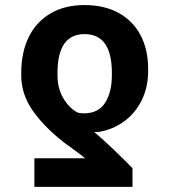

<svg xmlns="http://www.w3.org/2000/svg" viewBox="-20 -557 665 755"><path d="M115.2 177.7V65.4H314.5Q300.8 53.7 275.4 35.2Q242.2 11.7 228.5 1Q148.9 -62.5 106.2 -125.5Q63.5 -188.5 63.5 -260.7V-270.5Q63.5 -350.1 92.5 -410.2Q121.6 -470.2 177.7 -503.7Q233.9 -537.1 312.5 -537.1Q390.6 -537.1 447 -505.9Q503.4 -474.6 533 -418Q562.5 -361.3 562.5 -287.1V-277.3Q562.5 -213.9 537.1 -162.6Q511.7 -111.3 467.3 -79.1Q422.9 -46.9 367.2 -38.1H350.6Q382.3 -11.2 428.5 32.7Q474.6 76.7 501 104.5V177.7ZM312.5 -422.9Q206.1 -422.9 206.1 -270.5V-260.7Q206.1 -210.4 228 -172.4Q250 -134.3 283.2 -115.2Q293.5 -111.3 310.5 -111.3Q366.7 -111.3 393.3 -152.8Q419.9 -194.3 419.9 -260.7V-270.5Q419.9 -422.9 312.5 -422.9Z"/></svg>

Font: Pretendard Std
Style: Bold
Weight: 700
Designer: Base glyphs from Inter by Rasmus Andersson; Hangeul glyphs from Noto Sans CJK(Source Han Sans) by Jang Soo-young and Kan
Foundry: Kil Hyung-jin
Version: Version 1.309